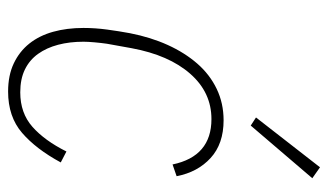

<svg xmlns="http://www.w3.org/2000/svg" viewBox="-188 -610 810 474"><g transform="rotate(90 217.0 -373.0)"><path d="M206 12Q166 12 136.5 -2Q107 -16 87.5 -40.5Q68 -65 58.5 -99Q49 -133 49 -174Q49 -203 53 -232.5Q57 -262 62 -289Q72 -340 91 -382Q110 -424 137 -455Q164 -486 199.5 -503Q235 -520 277 -520Q335 -520 370 -488Q405 -456 415 -404L386 -394Q366 -490 274 -490Q208 -490 162 -437.5Q116 -385 99 -293L88 -232Q86 -218 84.5 -201.5Q83 -185 83 -174Q83 -140 90.5 -111.5Q98 -83 113 -62Q128 -41 151.5 -29.5Q175 -18 208 -18Q259 -18 293 -48Q327 -78 354 -132L381 -118Q348 -57 308 -22.5Q268 12 206 12ZM290 -587 270 -600 393 -758 420 -739Z"/></g></svg>

Font: IBM Plex Sans Condensed ExtraLight
Style: Italic
Weight: 200
Width: 3
Italic angle: -11°
Designer: Mike Abbink, Paul van der Laan, Pieter van Rosmalen
Foundry: Bold Monday
Version: Version 1.3